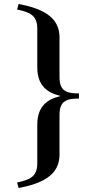

<svg xmlns="http://www.w3.org/2000/svg" viewBox="-20 -750 460 968"><path d="M66 170 74 198C188 176 280 136 280 30V-172C280 -244 320 -253 378 -253V-279C320 -279 280 -288 280 -360V-562C280 -668 188 -708 74 -730L66 -702C134 -688 168 -671 168 -604V-410C168 -316 222 -281 283 -267V-265C222 -251 168 -216 168 -122V72C168 139 134 156 66 170Z"/></svg>

Font: Old Standard
Style: Bold
Weight: 700
Designer: Alexey Kryukov <alexios@thessalonica.org.ru>
Version: Version 2.0.2